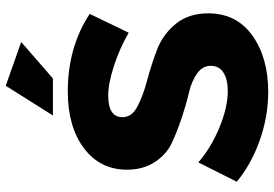

<svg xmlns="http://www.w3.org/2000/svg" viewBox="-166 -804 975 684"><g transform="rotate(-90 322.0 -461.5)"><path d="M17 -106 86 -243Q139 -197 211 -167.5Q283 -138 339 -138Q382 -138 406 -153.5Q430 -169 430 -199Q430 -228 402.5 -247.5Q375 -267 334 -276.5Q293 -286 245 -302Q197 -318 156 -337Q115 -356 87.5 -397.5Q60 -439 60 -497Q60 -593 136.5 -650.5Q213 -708 339 -708Q496 -708 615 -630L548 -491Q493 -523 430 -543.5Q367 -564 324 -564Q247 -564 247 -513Q247 -480 285 -460Q323 -440 377.5 -425.5Q432 -411 486.5 -390.5Q541 -370 579 -324Q617 -278 617 -208Q617 -107 538 -50.5Q459 6 337 6Q250 6 165 -24Q80 -54 17 -106ZM253 -761 359 -929 515 -874 385 -761Z"/></g></svg>

Font: Trueno
Style: Bd
Weight: 700
Designer: Julieta Ulanovsky
Foundry: Julieta Ulanovsky
Version: Version 3.001b